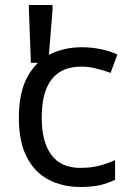

<svg xmlns="http://www.w3.org/2000/svg" viewBox="-20 -734 520 764"><path d="M300 10Q229 10 173.5 -19Q118 -48 86.5 -109Q55 -170 55 -265Q55 -364 88 -426Q121 -488 177.5 -517Q234 -546 306 -546Q347 -546 385 -537.5Q423 -529 447 -517L420 -444Q396 -453 364 -461Q332 -469 304 -469Q146 -469 146 -266Q146 -169 184.5 -117.5Q223 -66 299 -66Q343 -66 376.5 -75Q410 -84 438 -97V-19Q411 -5 378.5 2.5Q346 10 300 10ZM103 -484 95 -694V-714H189V-694L172 -484Z"/></svg>

Font: Noto Sans Tifinagh
Style: Regular
Weight: 400
Designer: JamraPatel
Foundry: JamraPatel LLC
Version: Version 2.004; ttfautohint (v1.8.4.7-5d5b)